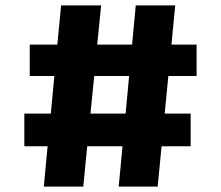

<svg xmlns="http://www.w3.org/2000/svg" viewBox="-20 -690 817 710"><path d="M142 0 156 -149H70V-270H168L181 -409H90V-525H192L206 -670H354L339.5 -525H468.5L482 -670H628L614 -525H707V-409H602.5L589 -270H685V-149H577.5L563 0H419L433 -149H302.5L288 0ZM314.5 -270H444.5L457.5 -409H328.5Z"/></svg>

Font: Merriweather Sans ExtraBold
Style: Regular
Weight: 800
Designer: Eben Sorkin
Foundry: Eben Sorkin
Version: Version 2.001; ttfautohint (v1.8.3)